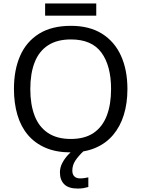

<svg xmlns="http://www.w3.org/2000/svg" viewBox="-20 -875 821 1115"><path d="M720 -358Q720 -275 699 -207.5Q678 -140 636.5 -91Q595 -42 533.5 -16Q472 10 391 10Q307 10 245 -16.5Q183 -43 142 -91.5Q101 -140 81 -208Q61 -276 61 -359Q61 -469 97 -551Q133 -633 206.5 -679Q280 -725 392 -725Q499 -725 572 -679.5Q645 -634 682.5 -551.5Q720 -469 720 -358ZM156 -358Q156 -268 181 -203Q206 -138 258.5 -103Q311 -68 391 -68Q472 -68 523.5 -103Q575 -138 600 -203Q625 -268 625 -358Q625 -493 569 -569.5Q513 -646 392 -646Q311 -646 258.5 -611.5Q206 -577 181 -512.5Q156 -448 156 -358ZM539 -855V-784H242V-855ZM400 116Q400 138 412 149.5Q424 161 445 161Q462 161 473.5 158.5Q485 156 493 155V211Q479 215 465 217.5Q451 220 431 220Q378 220 353 195Q328 170 328 126Q328 97 342.5 70Q357 43 378.5 21Q400 -1 420 -15L468 0Q434 32 417 58.5Q400 85 400 116Z"/></svg>

Font: Noto Sans Ambassadori
Style: Regular
Weight: 400
Designer: Monotype Design Team
Foundry: Monotype Imaging Inc.
Version: Version 2.013